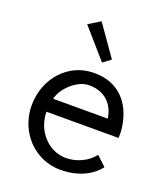

<svg xmlns="http://www.w3.org/2000/svg" viewBox="-137 -825 797 928"><g transform="rotate(20 261.5 -360.5)"><path d="M225 -732 164 -695 295 -545 335 -575ZM430 -120C397 -75 338 -52 289 -52H287C200 -52 124 -130 124 -230H495V-264C484 -399 406 -485 281 -485H276C146 -485 46 -375 46 -235C46 -97 151 11 282 11C365 11 437 -19 479 -74ZM133 -300C143 -351 209 -421 275 -421C341 -421 400 -387 414 -300Z"/></g></svg>

Font: Mint Spirit
Style: Regular
Weight: 400
Designer: HARENDAL Hirwen
Foundry: Arkandis Digital Foundry.
Version: Version 1.004;FFEdit